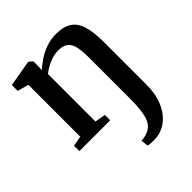

<svg xmlns="http://www.w3.org/2000/svg" viewBox="-220 -682 1063 1063"><g transform="rotate(-45 312.0 -150.0)"><path d="M374.5 249.5Q366.5 250 355.2 249.5Q344 249 334.2 248Q324.5 247 320 245.5L315 202Q322 203 338.8 199.8Q355.5 196.5 369.5 190.5Q388.5 181.5 401.2 166Q414 150.5 421.2 126.5Q428.5 102.5 431.8 69Q435 35.5 435 -9V-333.5Q435 -382 427.5 -414Q420 -446 400.2 -461.5Q380.5 -477 343.5 -477Q317 -477 292.8 -469.5Q268.5 -462 247.5 -450Q226.5 -438 210 -425V-53L272.5 -42V0H31V-42L91 -53V-459L25.5 -477.5V-523L172.5 -549H182L202.5 -532V-495.5L201.5 -463.5Q222 -484 252.8 -504.2Q283.5 -524.5 320.5 -537.5Q357.5 -550.5 397.5 -550.5Q457 -550.5 491 -527.5Q525 -504.5 539.5 -456.8Q554 -409 554 -335V1.5Q554 62 539 108Q524 154 498.5 185Q473 216 441 232.2Q409 248.5 374.5 249.5Z"/></g></svg>

Font: Merriweather 60pt SemiBold
Style: Regular
Weight: 600
Version: Version 2.100